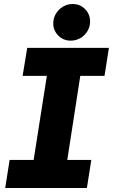

<svg xmlns="http://www.w3.org/2000/svg" viewBox="-20 -939 564 959"><path d="M6 0 28 -140H148L214 -560H93L116 -700H524L502 -560H381L316 -140H436L414 0ZM333 -736Q296 -736 271 -761.5Q246 -787 246 -822Q246 -849 259.5 -871Q273 -893 295 -906Q317 -919 343 -919Q380 -919 405 -893.5Q430 -868 430 -832Q430 -806 417 -784Q404 -762 382 -749Q360 -736 333 -736Z"/></svg>

Font: MuseoModerno
Style: Bold Italic
Weight: 700
Italic angle: -9°
Designer: Pablo Cosgaya, Héctor Gatti, Marcela Romero, and the Authors of The MuseoModerno Project.
Foundry: Omnibus-Type Team
Version: Version 1.003